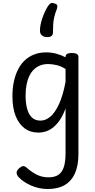

<svg xmlns="http://www.w3.org/2000/svg" viewBox="-20 -869 638 1283"><path d="M299 394Q239 394 186 370Q133 346 103 313Q92 300 91 286Q90 272 107 256Q123 242 134.5 241Q146 240 161 254Q194 283 228.5 299.5Q263 316 304 316Q344 316 369 300Q394 284 406 248.5Q418 213 418 156V-144Q396 -85 367.5 -50Q339 -15 306.5 1Q274 17 236 17Q183 17 144.5 -11.5Q106 -40 84.5 -94Q63 -148 63 -226Q63 -278 72.5 -323Q82 -368 100.5 -404.5Q119 -441 146.5 -466.5Q174 -492 209.5 -505.5Q245 -519 288 -519Q323 -519 355.5 -510.5Q388 -502 418 -486V-489Q418 -502 428 -508.5Q438 -515 460 -515Q482 -515 493 -508.5Q504 -502 504 -489V161Q504 238 480.5 290Q457 342 411.5 368Q366 394 299 394ZM250 -63Q285 -63 316.5 -89.5Q348 -116 374.5 -173.5Q401 -231 418 -322V-408Q386 -428 356 -434.5Q326 -441 301 -441Q273 -441 249.5 -432Q226 -423 207.5 -405.5Q189 -388 176.5 -362.5Q164 -337 157.5 -303.5Q151 -270 151 -228Q151 -183 160.5 -145Q170 -107 192 -85Q214 -63 250 -63ZM347 -845Q360 -841 362.5 -832.5Q365 -824 360 -809Q348 -779 342.5 -755Q337 -731 335.5 -707Q334 -683 334 -653Q334 -636 324 -628.5Q314 -621 295 -621Q273 -621 260 -632.5Q247 -644 247 -663Q247 -701 262.5 -746.5Q278 -792 301 -829Q312 -845 321.5 -848Q331 -851 347 -845Z"/></svg>

Font: Playwrite AT
Style: Regular
Weight: 400
Designer: Veronika Burian, José Scaglione
Foundry: TypeTogether
Version: Version 1.002